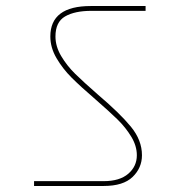

<svg xmlns="http://www.w3.org/2000/svg" viewBox="-20 -692 598 637"><path d="M93 -75V-91H324Q377 -91 405.5 -115.5Q434 -140 434 -177Q434 -208 415.5 -238.5Q397 -269 370.5 -295Q344 -321 297 -362Q247 -405 217.5 -434.5Q188 -464 167.5 -499Q147 -534 147 -571Q147 -672 281 -672H463V-656H283Q228 -656 196 -637.5Q164 -619 164 -571Q164 -538 183 -506Q202 -474 229.5 -447Q257 -420 305 -378Q377 -317 414 -272Q451 -227 451 -177Q451 -135 420 -105Q389 -75 324 -75Z"/></svg>

Font: Fz Poppins Thin
Style: Regular
Weight: 100
Designer: Ninad Kale (Devanagari), Jonny Pinhorn (Latin)
Foundry: Indian Type Foundry
Version: Vit hóa bi Vntype.Com & FontZin.Com